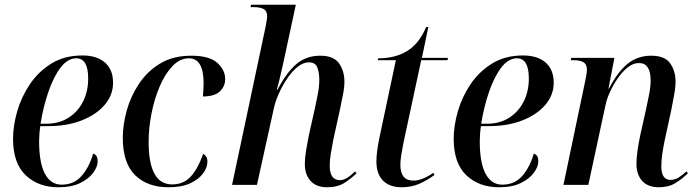

<svg xmlns="http://www.w3.org/2000/svg" viewBox="-20 -780 2941 810"><path d="M226 10Q142 10 88.5 -40.5Q35 -91 35 -195Q35 -249 52.5 -310Q70 -371 106 -424.5Q142 -478 197 -512Q252 -546 327 -546Q389 -546 423 -516Q457 -486 457 -431Q457 -379 421.5 -337.5Q386 -296 324.5 -272Q263 -248 185 -248H150Q148 -237 146.5 -217.5Q145 -198 145 -184Q145 -93 169.5 -47Q194 -1 240 -1Q292 -1 324 -37.5Q356 -74 373 -132Q382 -129 387 -121.5Q392 -114 392 -99Q392 -77 373.5 -51.5Q355 -26 318.5 -8Q282 10 226 10ZM175 -258Q229 -258 268.5 -283Q308 -308 330 -351Q352 -394 352 -449Q352 -534 302 -534Q266 -534 236.5 -496Q207 -458 185 -395Q163 -332 151 -258Z M691 10Q602 10 550 -41Q498 -92 498 -199Q498 -253 514.5 -313Q531 -373 566 -426Q601 -479 655.5 -512Q710 -545 787 -545Q863 -545 896.5 -515Q930 -485 930 -446Q930 -416 907.5 -394.5Q885 -373 836 -373Q837 -385 838 -400Q839 -415 839 -432Q838 -534 777 -534Q739 -534 707.5 -501Q676 -468 653.5 -415Q631 -362 619 -300.5Q607 -239 607 -182Q607 -2 706 -2Q755 -2 785.5 -36Q816 -70 837 -131Q845 -127 850 -119Q855 -111 855 -98Q855 -74 837 -49Q819 -24 783 -7Q747 10 691 10Z M1360 10Q1314 10 1290 -17Q1266 -44 1266 -88Q1266 -112 1271 -143Q1276 -174 1284 -214L1308 -321Q1313 -344 1320 -379Q1327 -414 1327 -445Q1327 -472 1319 -494.5Q1311 -517 1283 -517Q1259 -517 1235 -497.5Q1211 -478 1191 -448Q1171 -418 1156.5 -385.5Q1142 -353 1136 -326L1064 0H959L1100 -665Q1107 -699 1107 -711Q1107 -734 1092 -742Q1077 -750 1049 -750H1037L1039 -760H1228L1182 -546Q1177 -523 1170.5 -494Q1164 -465 1158 -440Q1152 -415 1148 -402H1151Q1188 -473 1229.5 -509Q1271 -545 1331 -545Q1388 -545 1410.5 -512.5Q1433 -480 1433 -436Q1433 -410 1426.5 -379Q1420 -348 1415 -322L1386 -190Q1380 -159 1375.5 -131Q1371 -103 1371 -81Q1371 -20 1414 -20Q1429 -20 1445 -30Q1461 -40 1478 -57L1484 -49Q1462 -27 1433 -8.5Q1404 10 1360 10Z M1674 10Q1624 10 1596 -18Q1568 -46 1568 -99Q1568 -119 1571 -142Q1574 -165 1579 -191L1650 -526H1574L1576 -534Q1646 -534 1696.5 -564Q1747 -594 1778 -666H1787L1760 -536H1870L1868 -526H1757L1682 -177Q1676 -147 1672.5 -124Q1669 -101 1669 -85Q1669 -18 1724 -18Q1744 -18 1766.5 -27.5Q1789 -37 1808 -51L1813 -42Q1782 -19 1748.5 -4.5Q1715 10 1674 10Z M2085 10Q2001 10 1947.5 -40.5Q1894 -91 1894 -195Q1894 -249 1911.5 -310Q1929 -371 1965 -424.5Q2001 -478 2056 -512Q2111 -546 2186 -546Q2248 -546 2282 -516Q2316 -486 2316 -431Q2316 -379 2280.5 -337.5Q2245 -296 2183.5 -272Q2122 -248 2044 -248H2009Q2007 -237 2005.5 -217.5Q2004 -198 2004 -184Q2004 -93 2028.5 -47Q2053 -1 2099 -1Q2151 -1 2183 -37.5Q2215 -74 2232 -132Q2241 -129 2246 -121.5Q2251 -114 2251 -99Q2251 -77 2232.5 -51.5Q2214 -26 2177.5 -8Q2141 10 2085 10ZM2034 -258Q2088 -258 2127.5 -283Q2167 -308 2189 -351Q2211 -394 2211 -449Q2211 -534 2161 -534Q2125 -534 2095.5 -496Q2066 -458 2044 -395Q2022 -332 2010 -258Z M2760 10Q2713 10 2689 -17Q2665 -44 2665 -89Q2665 -134 2682 -214L2706 -321Q2710 -341 2717.5 -377Q2725 -413 2725 -442Q2725 -457 2721.5 -473.5Q2718 -490 2707.5 -502Q2697 -514 2675 -514Q2651 -514 2628 -495.5Q2605 -477 2586 -449.5Q2567 -422 2553.5 -392.5Q2540 -363 2535 -339L2462 0H2357L2449 -439Q2456 -471 2456 -486Q2456 -509 2441.5 -517.5Q2427 -526 2400 -526H2388L2390 -536H2572L2547 -406H2549Q2587 -479 2629 -512Q2671 -545 2727 -545Q2785 -545 2807.5 -512.5Q2830 -480 2830 -436Q2830 -411 2824 -380Q2818 -349 2813 -321L2784 -187Q2778 -158 2774 -130.5Q2770 -103 2770 -78Q2770 -21 2809 -21Q2827 -21 2843.5 -31.5Q2860 -42 2876 -57L2882 -49Q2859 -26 2830 -8Q2801 10 2760 10Z"/></svg>

Font: Noto Serif Display SemiCondensed Medium
Style: Italic
Weight: 500
Width: 4
Italic angle: -12°
Designer: Monotype Design Team
Foundry: Monotype Imaging Inc.
Version: Version 2.009